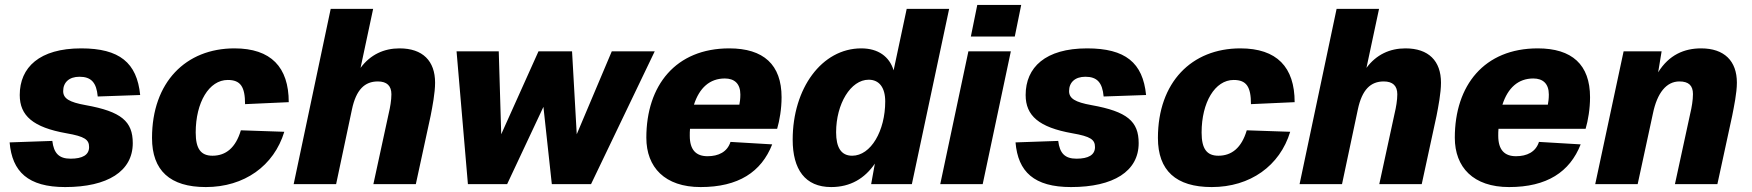

<svg xmlns="http://www.w3.org/2000/svg" viewBox="-20 -746 7098 778"><path d="M244 12C416 12 518 -52 518 -166C518 -254 472 -294 327 -320C260 -332 236 -347 236 -377C236 -412 260 -435 302 -435C349 -435 371 -412 376 -355L548 -361C535 -492 464 -550 309 -550C140 -550 60 -473 60 -361C60 -277 114 -230 249 -206C324 -193 341 -180 341 -150C341 -118 314 -103 266 -103C219 -103 198 -125 192 -175L19 -169C29 -50 94 12 244 12Z M814 12C970 12 1090 -74 1132 -212L956 -218C935 -147 895 -115 841 -115C794 -115 773 -143 773 -209C773 -331 827 -422 903 -422C955 -422 973 -394 973 -324L1150 -332C1150 -474 1078 -550 930 -550C733 -550 596 -413 596 -187C596 -55 669 12 814 12Z M1170 0H1342L1406 -302C1423 -383 1458 -416 1511 -416C1548 -416 1566 -398 1566 -364C1566 -340 1561 -311 1555 -286L1493 0H1665L1725 -277C1732 -313 1743 -369 1743 -411C1743 -499 1693 -550 1599 -550C1536 -550 1481 -525 1441 -471L1492 -710H1320Z M1876 0H2035L2182 -313L2216 0H2375L2633 -538H2459L2317 -202L2298 -538H2162L2011 -202L2001 -538H1830Z M2819 12C2972 12 3065 -49 3109 -161L2940 -171C2927 -130 2891 -113 2847 -113C2801 -113 2775 -138 2775 -196C2775 -205 2775 -215 2776 -224H3129C3139 -258 3147 -305 3147 -352C3147 -484 3074 -550 2935 -550C2718 -550 2599 -400 2599 -188C2599 -68 2674 12 2819 12ZM2917 -428C2956 -428 2980 -407 2980 -363C2980 -346 2978 -332 2976 -322H2792C2814 -390 2856 -428 2917 -428Z M3348 12C3426 12 3484 -23 3525 -83L3510 0H3675L3826 -710H3654L3601 -461C3584 -517 3538 -550 3470 -550C3310 -550 3192 -388 3192 -180C3192 -60 3242 12 3348 12ZM3433 -115C3388 -115 3368 -149 3368 -210C3368 -325 3427 -423 3500 -423C3542 -423 3567 -392 3567 -335C3567 -216 3509 -115 3433 -115Z M3914 -598H4092L4118 -726H3940ZM3790 0H3962L4076 -538H3904Z M4320 12C4492 12 4594 -52 4594 -166C4594 -254 4548 -294 4403 -320C4336 -332 4312 -347 4312 -377C4312 -412 4336 -435 4378 -435C4425 -435 4447 -412 4452 -355L4624 -361C4611 -492 4540 -550 4385 -550C4216 -550 4136 -473 4136 -361C4136 -277 4190 -230 4325 -206C4400 -193 4417 -180 4417 -150C4417 -118 4390 -103 4342 -103C4295 -103 4274 -125 4268 -175L4095 -169C4105 -50 4170 12 4320 12Z M4890 12C5046 12 5166 -74 5208 -212L5032 -218C5011 -147 4971 -115 4917 -115C4870 -115 4849 -143 4849 -209C4849 -331 4903 -422 4979 -422C5031 -422 5049 -394 5049 -324L5226 -332C5226 -474 5154 -550 5006 -550C4809 -550 4672 -413 4672 -187C4672 -55 4745 12 4890 12Z M5246 0H5418L5482 -302C5499 -383 5534 -416 5587 -416C5624 -416 5642 -398 5642 -364C5642 -340 5637 -311 5631 -286L5569 0H5741L5801 -277C5808 -313 5819 -369 5819 -411C5819 -499 5769 -550 5675 -550C5612 -550 5557 -525 5517 -471L5568 -710H5396Z M6095 12C6248 12 6341 -49 6385 -161L6216 -171C6203 -130 6167 -113 6123 -113C6077 -113 6051 -138 6051 -196C6051 -205 6051 -215 6052 -224H6405C6415 -258 6423 -305 6423 -352C6423 -484 6350 -550 6211 -550C5994 -550 5875 -400 5875 -188C5875 -68 5950 12 6095 12ZM6193 -428C6232 -428 6256 -407 6256 -363C6256 -346 6254 -332 6252 -322H6068C6090 -390 6132 -428 6193 -428Z M6444 0H6616L6678 -287C6695 -369 6732 -416 6785 -416C6823 -416 6840 -399 6840 -365C6840 -340 6835 -311 6829 -286L6767 0H6939L6999 -277C7006 -313 7018 -369 7018 -411C7018 -499 6967 -550 6873 -550C6805 -550 6743 -524 6699 -453L6713 -538H6559Z"/></svg>

Font: Geist ExtraBold
Style: Italic
Weight: 800
Italic angle: -12°
Designer: Basement.studio, Andrés Briganti, Mateo Zaragoza
Foundry: Basement.studio, Vercel, Andrés Briganti, Guido Ferreyra, Mateo Zaragoza
Version: Version 1.500